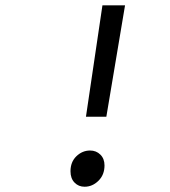

<svg xmlns="http://www.w3.org/2000/svg" viewBox="-20 -690 640 722"><path d="M303.2 -251 365.2 -669.9H450.2L379.9 -251ZM297.9 12.2Q275.4 12.2 260.3 -3.4Q245.1 -19 245.1 -45.9Q245.1 -81.1 267.3 -102.5Q289.6 -124 318.8 -124Q341.8 -124 357.4 -108.6Q373 -93.3 373 -67.9Q373 -32.7 350.3 -10.3Q327.6 12.2 297.9 12.2Z"/></svg>

Font: Office Code Pro Light Italic
Style: Regular
Weight: 300
Italic angle: -9°
Designer: Nathan Rutzky & Paul D. Hunt
Foundry: Adobe Systems Incorporated
Version: Version 1.004;PS 001.004;hotconv 1.0.70;makeotf.lib2.5.58329